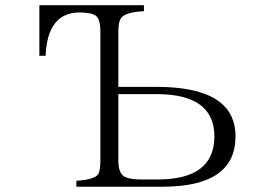

<svg xmlns="http://www.w3.org/2000/svg" viewBox="-20 -770 1040 736"><path d="M130.9 -750H531.7V-727.1Q466.8 -724.1 446.8 -704.1Q433.6 -689.5 433.6 -649.9V-437H580.6Q882.8 -437 882.8 -247.1Q882.8 -54.2 602.5 -54.2H272.9V-77.1Q342.8 -81.5 356 -102.1Q364.7 -115.7 364.7 -154.3V-649.9Q364.7 -697.8 346.7 -710Q328.6 -722.2 284.7 -722.2Q162.1 -722.2 154.8 -556.2H130.9ZM433.6 -409.2V-154.3Q433.6 -103 460.4 -91.3Q480 -82 524.4 -82H584.5Q801.8 -82 801.8 -247.1Q801.8 -409.2 580.6 -409.2Z"/></svg>

Font: I.Ming
Style: Regular
Weight: 400
Designer: Ichiten Fonts Project
Version: Version 6.11; Dec 27, 2019